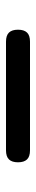

<svg xmlns="http://www.w3.org/2000/svg" viewBox="240 -650 120 640"><g transform="rotate(90 300.0 -330.0)"><path d="M119 -290Q98 -290 88.5 -300Q79 -310 79 -330Q79 -350 88.5 -360Q98 -370 119 -370H481Q502 -370 511.5 -360Q521 -350 521 -330Q521 -310 511.5 -300Q502 -290 481 -290Z"/></g></svg>

Font: Maple Mono Light
Style: Regular
Weight: 300
Monospace: yes
Designer: subframe7536
Version: Version 7.000